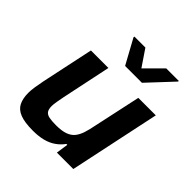

<svg xmlns="http://www.w3.org/2000/svg" viewBox="-196 -867 1017 1017"><g transform="rotate(45 312.5 -358.5)"><path d="M206 8Q144 8 109.5 -5.5Q75 -19 61 -47Q47 -75 47 -117Q47 -136 51 -162.5Q55 -189 61 -218L123 -510H254L196 -234Q192 -214 188 -191Q184 -168 184 -155Q184 -131 192.5 -119Q201 -107 220.5 -103Q240 -99 273 -99Q315 -99 341 -108.5Q367 -118 381.5 -136Q396 -154 405 -181.5Q414 -209 421 -246L478 -510H609L501 0H378L388 -68H381Q364 -44 339 -26.5Q314 -9 281.5 -0.5Q249 8 206 8ZM309 -580 233 -719 234 -725H316L379 -632L472 -725H567L565 -719L435 -580Z"/></g></svg>

Font: Saira SemiExpanded SemiBold
Style: Italic
Weight: 600
Width: 6
Italic angle: -12°
Designer: Hector Gatti with collaboration of the Omnibus-Type team
Foundry: Omnibus-Type
Version: Version 1.101